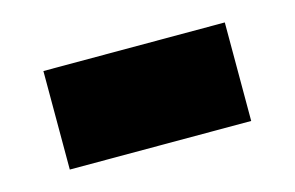

<svg xmlns="http://www.w3.org/2000/svg" viewBox="-39 -436 492 320"><g transform="rotate(-15 206.5 -276.0)"><path d="M50 -191V-361H363V-191Z"/></g></svg>

Font: Raleway Thin Black
Style: Regular
Weight: 900
Version: Version 4.026